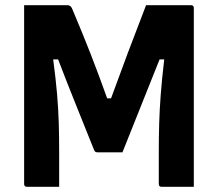

<svg xmlns="http://www.w3.org/2000/svg" viewBox="-20 -720 840 740"><path d="M208 0H84Q73 0 73 -11V-700H238Q247 -700 252 -695.5Q257 -691 262 -677Q298 -592 329.5 -511.5Q361 -431 393 -341H408Q441 -432 473 -517Q505 -602 543 -700H716Q727 -700 727 -689V0H603Q592 0 592 -11V-137Q592 -192 593.5 -244Q595 -296 599.5 -355.5Q604 -415 613 -491H595Q560 -403 522.5 -309.5Q485 -216 452 -133H355Q352 -133 348.5 -134.5Q345 -136 343 -141Q313 -216 275.5 -309Q238 -402 204 -491H185Q195 -416 200 -357Q205 -298 206.5 -245Q208 -192 208 -137Z"/></svg>

Font: Recursive Sn Lnr St
Style: Bold
Weight: 700
Version: Version 1.079;hotconv 1.0.112;makeotfexe 2.5.65598; ttfautoh